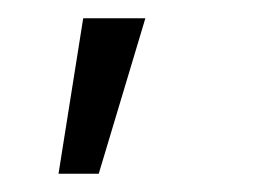

<svg xmlns="http://www.w3.org/2000/svg" viewBox="-20 -86 300 210"><path d="M88 104H44L71 -66H139Z"/></svg>

Font: SUIT Light
Style: Regular
Weight: 300
Designer: Sunn Youn; Korean Glyphs from Source Han Sans (Sandoll Communications; Soo-young Jang, Joo-yeon Kang)
Foundry: Sunn
Version: Version 1.006